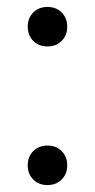

<svg xmlns="http://www.w3.org/2000/svg" viewBox="-20 -520 274 554"><path d="M117 14Q92 14 76 -2Q60 -18 60 -43Q60 -68 76 -84Q92 -100 117 -100Q142 -100 158 -84Q174 -68 174 -43Q174 -18 158 -2Q142 14 117 14ZM117 -386Q92 -386 76 -402Q60 -418 60 -443Q60 -468 76 -484Q92 -500 117 -500Q142 -500 158 -484Q174 -468 174 -443Q174 -418 158 -402Q142 -386 117 -386Z"/></svg>

Font: Space Grotesk Variable Light
Style: Regular
Weight: 300
Designer: Florian Karsten
Foundry: Florian Karsten
Version: Version 2.000